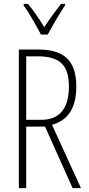

<svg xmlns="http://www.w3.org/2000/svg" viewBox="-20 -969 456 989"><path d="M191 -791H226C251 -838 286 -898 315 -941V-949H294C260 -905 236 -872 208 -829C183 -871 150 -918 124 -949H102V-941C127 -907 165 -840 191 -791ZM175 -714H77V0H115V-317H212L354 0H397L248 -326C332 -350 373 -414 373 -523C373 -664 303 -714 175 -714ZM173 -679C289 -679 335 -633 335 -523C335 -402 279 -352 194 -352H115V-679Z"/></svg>

Font: Noto Sans Telugu ExtraCondensed ExtraLight
Style: Regular
Weight: 200
Width: 2
Designer: Jelle Bosma - Monotype Design Team
Foundry: Monotype Imaging Inc.
Version: Version 2.005